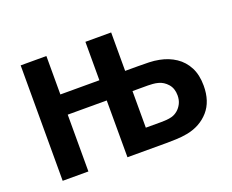

<svg xmlns="http://www.w3.org/2000/svg" viewBox="-93 -692 1021 844"><g transform="rotate(-20 417.5 -270.0)"><path d="M189.5 0H69.2V-540H189.5V-360.2H372V-540H492.5V-360.2H552.7Q580.1 -360.2 604.1 -359.5Q628.1 -358.8 650.8 -354.3Q692.7 -346.3 725.3 -324.6Q757.9 -302.9 776.4 -267.2Q794.8 -231.4 794.8 -181.2Q794.8 -107.7 756 -63.6Q717.2 -19.6 654.5 -7Q628.2 -2 600.2 -1Q572.3 0 554.3 0H372.2L372 -265.7H189.5ZM492.5 -265.7V-94.5H564.8Q576.2 -94.5 589.4 -95.5Q602.5 -96.5 615 -99.8Q629.8 -104 642.8 -114.9Q655.8 -125.8 664.1 -142.4Q672.3 -158.9 672.3 -180.5Q672.3 -213 654.3 -233.6Q636.2 -254.2 611.8 -260.5Q599.3 -263.8 586.6 -264.7Q573.8 -265.7 564.8 -265.7Z"/></g></svg>

Font: Manrope Variable Light
Style: Regular
Weight: 200
Designer: Mikhail Sharanda
Foundry: Mikhail Sharanda
Version: Version 4.505